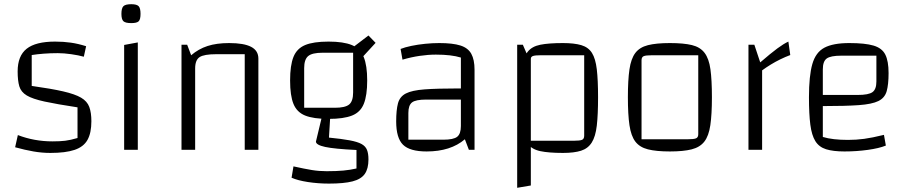

<svg xmlns="http://www.w3.org/2000/svg" viewBox="-20 -713 4331 914"><path d="M64 -373Q64 -447 107 -481Q150 -515 242 -515Q282 -515 317 -510Q352 -505 390 -493L379 -443Q354 -450 319 -455Q284 -460 255 -460Q220 -460 188 -457.5Q156 -455 131 -451V-304Q224 -291 280.5 -278Q337 -265 366 -248Q395 -231 405 -204Q415 -177 415 -136Q415 -80 396.5 -47Q378 -14 335 0.5Q292 15 220 15Q180 15 139.5 8Q99 1 52 -12L65 -70Q143 -40 230 -40Q266 -40 290.5 -43Q315 -46 349 -56V-202Q250 -217 192.5 -229.5Q135 -242 107.5 -258.5Q80 -275 72 -302Q64 -329 64 -373Z M571 -499 636 -511V0H571ZM605 -603Q577 -603 567.5 -612Q558 -621 558 -647Q558 -674 567.5 -683.5Q577 -693 605 -693Q631 -693 640 -683.5Q649 -674 649 -647Q649 -621 640.5 -612Q632 -603 605 -603Z M844 0V-500H871L890 -450Q925 -480 968 -494Q1011 -508 1071 -508Q1141 -508 1175.5 -490Q1210 -472 1210 -434V0H1145V-455H1010Q951 -455 930 -441Q909 -427 909 -387V0Z M1544 -147Q1472 -147 1432.5 -163Q1393 -179 1377 -218.5Q1361 -258 1361 -330Q1361 -402 1377 -442Q1393 -482 1432.5 -498.5Q1472 -515 1544 -515Q1615 -515 1655 -498.5Q1695 -482 1711.5 -441.5Q1728 -401 1728 -330Q1728 -259 1712 -219Q1696 -179 1656 -163Q1616 -147 1544 -147ZM1428 -200H1574Q1623 -200 1642 -215.5Q1661 -231 1661 -273V-462H1516Q1466 -462 1447 -446Q1428 -430 1428 -389ZM1734 46Q1734 90 1716.5 115Q1699 140 1658 150.5Q1617 161 1546 161Q1494 161 1445.5 153.5Q1397 146 1368 133L1377 79Q1431 91 1465 96.5Q1499 102 1535 102Q1581 102 1614 99Q1647 96 1677 89V1Q1572 -4 1528 -13.5Q1484 -23 1484 -39L1512 -156L1552 -157L1546 -58Q1607 -52 1644.5 -45Q1682 -38 1701 -27.5Q1720 -17 1727 0.5Q1734 18 1734 46ZM1699 -434 1654 -483 1734 -544 1768 -509Z M2011 8Q1931 8 1898.5 -24Q1866 -56 1866 -135Q1866 -189 1874.5 -221Q1883 -253 1912 -268Q1941 -283 2001 -287.5Q2061 -292 2164 -292H2204V-239H2009Q1959 -239 1941.5 -225.5Q1924 -212 1924 -175V-48H2090Q2139 -48 2156.5 -62Q2174 -76 2174 -113V-439Q2129 -453 2055 -453Q2018 -453 1977.5 -447Q1937 -441 1896 -429L1887 -480Q1907 -488 1938 -494.5Q1969 -501 2004 -504.5Q2039 -508 2071 -508Q2135 -508 2171.5 -496.5Q2208 -485 2223.5 -457Q2239 -429 2239 -381V0H2212L2193 -50Q2125 8 2011 8Z M2660 15Q2592 15 2552 6.5Q2512 -2 2492 -28.5Q2472 -55 2466 -108Q2460 -161 2460 -250Q2460 -337 2466 -389Q2472 -441 2492 -466.5Q2512 -492 2552 -500Q2592 -508 2660 -508Q2714 -508 2747.5 -498Q2781 -488 2798 -461Q2815 -434 2821 -383Q2827 -332 2827 -250Q2827 -167 2821 -115Q2815 -63 2797 -34.5Q2779 -6 2746 4.5Q2713 15 2660 15ZM2507 -43H2712Q2741 -43 2751 -47.5Q2761 -52 2761 -67V-450H2555Q2528 -450 2517.5 -446.5Q2507 -443 2507 -433ZM2442 181V-500H2469L2507 -412V170Z M3169 8Q3104 8 3064.5 -2Q3025 -12 3004.5 -39Q2984 -66 2976.5 -117Q2969 -168 2969 -250Q2969 -332 2976.5 -383Q2984 -434 3004.5 -461Q3025 -488 3064.5 -498Q3104 -508 3169 -508Q3234 -508 3273.5 -498.5Q3313 -489 3334 -461.5Q3355 -434 3362 -383Q3369 -332 3369 -250Q3369 -168 3361.5 -117Q3354 -66 3333 -39Q3312 -12 3272.5 -2Q3233 8 3169 8ZM3034 -50H3253Q3283 -50 3293.5 -54.5Q3304 -59 3304 -74V-450H3085Q3054 -450 3044 -445.5Q3034 -441 3034 -426Z M3571 -500 3599 -416Q3650 -460 3680.5 -482.5Q3711 -505 3733 -515L3742 -451Q3718 -442 3694.5 -430.5Q3671 -419 3649 -405.5Q3627 -392 3608 -378V0H3543V-500Z M4000 8Q3946 8 3912.5 -2.5Q3879 -13 3861.5 -41Q3844 -69 3837.5 -119.5Q3831 -170 3831 -250Q3831 -352 3847 -408Q3863 -464 3904.5 -486Q3946 -508 4023 -508Q4098 -508 4138.5 -496Q4179 -484 4194.5 -453Q4210 -422 4210 -365Q4210 -311 4201 -279Q4192 -247 4161.5 -232Q4131 -217 4068 -212.5Q4005 -208 3897 -208H3867V-261H4063Q4115 -261 4133.5 -274.5Q4152 -288 4152 -325V-448H3985Q3934 -448 3915.5 -434.5Q3897 -421 3897 -383V-61Q3943 -47 4017 -47Q4056 -47 4093.5 -52Q4131 -57 4188 -71L4197 -20Q4165 -7 4111 0.5Q4057 8 4000 8Z"/></svg>

Font: Changa ExtraLight ExtraLight
Style: Regular
Weight: 250
Version: Version 3.002; ttfautohint (v1.8.2)